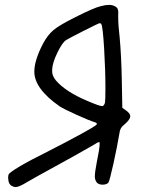

<svg xmlns="http://www.w3.org/2000/svg" viewBox="-20 -719 611 778"><path d="M390.6 -621.1Q388.7 -625 383.8 -625Q379.9 -625 320.3 -594.7Q260.7 -564.5 248 -556.6Q232.4 -546.9 212.4 -505.4Q192.4 -463.9 191.4 -437.5V-428.7Q191.4 -412.1 206.1 -393.6Q245.1 -347.7 333 -310.5Q382.8 -289.1 393.6 -289.1Q401.4 -289.1 405.3 -302.7Q407.2 -312.5 407.2 -361.3Q407.2 -434.6 401.9 -522.9Q396.5 -611.3 390.6 -621.1ZM389.6 -694.3Q407.2 -699.2 422.9 -699.2Q440.4 -699.2 453.1 -688.5Q460.9 -681.6 459 -657.2V-647.5Q459 -617.2 464.8 -568.4Q471.7 -494.1 473.6 -392.6L475.6 -282.2L489.3 -272.5Q507.8 -259.8 507.8 -248Q507.8 -234.4 483.4 -213.9Q465.8 -201.2 463.9 -178.7Q455.1 -126 439.5 -55.2Q423.8 15.6 418.9 21.5Q411.1 29.3 395.5 29.3Q381.8 29.3 373 21.5Q364.3 10.7 364.3 -3.9Q364.3 -21.5 372.1 -61.5Q383.8 -117.2 383.8 -135.7Q383.8 -143.6 381.8 -143.6L374 -140.6Q366.2 -135.7 351.1 -127Q335.9 -118.2 323.2 -111.3Q305.7 -100.6 213.9 -50.3Q122.1 0 91.8 17.6Q57.6 39.1 43 39.1Q37.1 39.1 27.3 34.2Q14.6 26.4 13.7 8.8Q10.7 -11.7 19.5 -17.6Q50.8 -43.9 155.3 -95.7Q346.7 -193.4 370.1 -212.9Q377 -219.7 364.3 -223.6Q341.8 -230.5 290 -253.9Q238.3 -277.3 221.7 -288.1Q119.1 -359.4 119.1 -428.7Q119.1 -474.6 154.3 -542Q172.9 -577.1 196.8 -597.2Q220.7 -617.2 283.2 -648.4Q362.3 -688.5 389.6 -694.3Z"/></svg>

Font: Schoolbell
Style: Regular
Weight: 400
Designer: Font Diner, Inc
Foundry: Font Diner, Inc
Version: Version 1.001